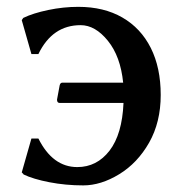

<svg xmlns="http://www.w3.org/2000/svg" viewBox="-20 -526 538 564"><path d="M43.9 -19.5 72.3 -119.1H92.8Q134.8 -35.2 207 -35.2Q264.6 -35.2 301.8 -83.5Q338.9 -131.8 342.8 -223.6H155.3Q147.5 -223.6 147.5 -233.4L155.3 -275.4Q157.2 -283.2 163.1 -283.2H341.8Q334 -360.4 296.9 -406.2Q259.8 -452.1 216.8 -452.1Q133.8 -452.1 92.8 -367.2H72.3L43.9 -466.8L47.9 -472.7L48.8 -473.6Q77.1 -487.3 121.6 -496.6Q166 -505.9 210 -505.9Q285.2 -505.9 339.4 -474.6Q393.6 -443.4 422.9 -385.3Q452.1 -327.1 452.1 -247.1Q452.1 -167 418 -106.9Q383.8 -46.9 330.1 -14.2Q276.4 18.6 224.6 18.6Q172.9 18.6 125 9.3Q77.1 0 48.8 -13.7V-14.6Z"/></svg>

Font: GenEi LateMin P v2
Style: Medium
Weight: 500
Designer: o_tamon (Modified)
Foundry: o_tamon / Adobe Systems Incorporated / FONT 910 / Philipp H. Poll
Version: Version 2.1;Original Version 1.004